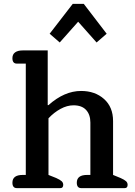

<svg xmlns="http://www.w3.org/2000/svg" viewBox="-20 -970 694 990"><path d="M236 -796 355 -950H412L530 -796L478 -751L383 -858L288 -751ZM44 -28Q44 -68 97 -68H113V-642H67Q44 -642 44 -670Q44 -690 58 -700Q72 -710 97 -710H226V-428H230Q312 -501 398 -501Q470 -501 516.5 -459.5Q563 -418 563 -346V-68L602 -52Q622 -43 630 -35.5Q638 -28 638 -17Q638 0 623 0H399Q376 0 376 -28Q376 -68 429 -68H446V-338Q446 -379 424 -403Q402 -427 359 -427Q326 -427 292 -408.5Q258 -390 230 -360V-68L270 -52Q290 -43 298 -35.5Q306 -28 306 -17Q306 0 291 0H67Q44 0 44 -28Z"/></svg>

Font: Maitree SemiBold
Style: Regular
Weight: 600
Designer: CadsonDemak Team
Foundry: CadsonDemak
Version: Version 1.001